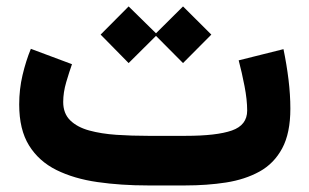

<svg xmlns="http://www.w3.org/2000/svg" viewBox="-20 -566 944 586"><path d="M544.9 0H432.1Q349.1 0 277.6 -10.3Q206.1 -20.5 152.3 -47.1Q98.6 -73.7 68.6 -122.1Q38.6 -170.4 38.6 -247.1Q38.6 -293.5 48.8 -336.9Q59.1 -380.4 74.2 -417L199.7 -370.1Q191.4 -346.7 182.1 -315.2Q172.9 -283.7 172.9 -254.9Q172.9 -219.7 194.3 -198.7Q215.8 -177.7 252.4 -167.7Q289.1 -157.7 335.4 -154.5Q381.8 -151.4 432.1 -151.4H546.4Q641.1 -151.4 687.7 -167.7Q734.4 -184.1 734.4 -228.5Q734.4 -261.7 726.3 -303.2Q718.3 -344.7 708.5 -381.8L845.2 -416Q855 -368.7 860.6 -322.8Q866.2 -276.9 866.2 -234.4Q866.2 -159.7 841.3 -113.3Q816.4 -66.9 772.2 -42.5Q728 -18.1 669.9 -9Q611.8 0 544.9 0ZM372.6 -546.4 456.1 -464.4 538.6 -546.4 625 -460.4 538.6 -373.5 456.1 -456.5 372.6 -373.5 287.1 -460.4Z"/></svg>

Font: Vazirmatn UI NL Black
Style: Regular
Weight: 900
Designer: Saber Rastikerdar
Foundry: Saber Rastikerdar
Version: Version 33.003